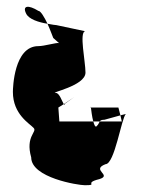

<svg xmlns="http://www.w3.org/2000/svg" viewBox="-20 -728 420 566"><path d="M18 -457C18 -391 67 -364 79 -351C91 -339 54 -327 72 -264C72 -204 210 -182 230 -182C273 -182 224 -188 273 -200C312 -212 247 -227 291 -244C318 -244 338 -380 351 -392L335 -388L339 -370H274C272 -367 271 -362 265 -356C261 -352 258 -359 255 -370H155L152 -411L168 -421C163 -429 155 -454 145 -454C121 -454 232 -474 232 -514C232 -547 213 -633 231 -636L146 -654C143 -654 136 -655 120 -658C129 -638 136 -618 137 -616L154 -601C146 -603 111 -592 93 -592C21 -592 18 -468 18 -457ZM57 -688C65 -671 95 -662 120 -658C111 -677 100 -696 93 -696C64 -714 45 -712 57 -688ZM168 -421C170 -418 170 -418 171 -422L199 -442ZM248 -411C248 -414 247 -414 247 -411C247 -411 248 -411 248 -411ZM248 -411C249 -404 251 -384 255 -370H274C276 -373 279 -375 288 -375L335 -388L329 -411Z"/></svg>

Font: bitstorm
Style: ulcn
Weight: 400
Version: Version 0.2